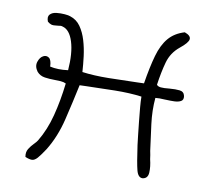

<svg xmlns="http://www.w3.org/2000/svg" viewBox="-75 -717 943 840"><g transform="rotate(10 396.5 -297.0)"><path d="M609 31Q589 32 581 1.5Q573 -29 562 -108Q560 -123 557 -150.5Q554 -178 550.5 -210.5Q547 -243 544.5 -272.5Q542 -302 542 -320Q489 -327 423 -326Q357 -325 297 -323Q289 -323 281.5 -322.5Q274 -322 267 -322Q251 -246 231.5 -165Q212 -84 173 -21Q154 8 142 21.5Q130 35 118.5 35.5Q107 36 88 28Q84 7 93.5 -8Q103 -23 114 -34Q126 -46 130 -53Q162 -106 179.5 -173.5Q197 -241 206 -319Q196 -324 182 -325Q168 -326 153 -326Q133 -326 111.5 -329Q90 -332 76 -348Q60 -370 67 -391Q74 -412 88 -419Q101 -426 113 -418Q125 -410 126 -380Q161 -372 206 -378Q212 -455 196.5 -504.5Q181 -554 149 -562Q142 -565 128 -562Q107 -559 98.5 -562Q90 -565 82 -572Q74 -593 84 -603.5Q94 -614 112.5 -616Q131 -618 149 -616.5Q167 -615 174 -612Q203 -603 220.5 -578Q238 -553 248 -519.5Q258 -486 262.5 -450Q267 -414 269 -381Q321 -374 386.5 -375Q452 -376 512 -378Q520 -378 527.5 -378.5Q535 -379 543 -379Q555 -454 569.5 -505Q584 -556 610 -586.5Q636 -617 680 -630Q708 -620 706.5 -604Q705 -588 670 -560Q633 -530 620.5 -485Q608 -440 600 -383Q605 -376 618 -374.5Q631 -373 659 -376Q660 -376 661 -376Q682 -378 701.5 -376Q721 -374 725 -355Q728 -338 716.5 -331.5Q705 -325 686.5 -324.5Q668 -324 650 -325H649Q648 -325 647 -325Q633 -326 621.5 -326Q610 -326 603 -325Q598 -269 605.5 -210Q613 -151 621 -93Q623 -84 624.5 -75Q626 -66 627 -57Q635 -25 633.5 1.5Q632 28 609 31Z"/></g></svg>

Font: Yuji Hentaigana Akebono
Style: Regular
Weight: 400
Designer: Kataoka Yuji
Foundry: Kinuta Font Factory
Version: Version 3.002